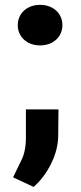

<svg xmlns="http://www.w3.org/2000/svg" viewBox="-20 -569 328 781"><path d="M143.1 -549.3Q169.4 -549.3 190.2 -538.6Q210.9 -527.8 222.4 -509Q233.9 -490.2 233.9 -466.8Q233.9 -443.4 222.4 -424.6Q210.9 -405.8 190.2 -395Q169.4 -384.3 143.1 -384.3Q116.7 -384.3 95.9 -395Q75.2 -405.8 63.7 -424.6Q52.2 -443.4 52.2 -466.8Q52.2 -490.2 63.7 -509Q75.2 -527.8 95.9 -538.6Q116.7 -549.3 143.1 -549.3ZM217.8 -124 216.8 -17.6Q216.3 39.6 188 96.7Q159.7 153.8 116.7 191.4L33.2 152.3L66.4 84Q85.4 47.4 85.4 -9.3V-124Z"/></svg>

Font: Mardoto Black
Style: Regular
Weight: 900
Designer: Christian Robertson, Vahan Hovhannisyan
Foundry: Google
Version: Version 1.000